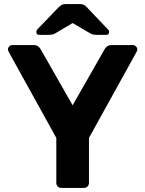

<svg xmlns="http://www.w3.org/2000/svg" viewBox="-20 -921 712 941"><path d="M281 0Q270 0 263 -7Q256 -14 256 -25V-245L22 -668Q21 -671 20 -673.5Q19 -676 19 -679Q19 -687 25.5 -693.5Q32 -700 40 -700H146Q160 -700 168 -693Q176 -686 179 -680L336 -405L493 -680Q496 -686 504 -693Q512 -700 526 -700H632Q640 -700 646.5 -693.5Q653 -687 653 -679Q653 -676 652 -673.5Q651 -671 650 -668L416 -245V-25Q416 -14 409 -7Q402 0 391 0ZM173 -750Q158 -750 158 -764Q158 -772 166 -780L266 -884Q277 -895 284.5 -898Q292 -901 301 -901H372Q382 -901 389.5 -898Q397 -895 407 -884L506 -780Q515 -772 515 -764Q515 -750 500 -750H455Q447 -750 438.5 -751.5Q430 -753 423 -757L336 -808L250 -757Q243 -753 234.5 -751.5Q226 -750 218 -750Z"/></svg>

Font: Rubik SemiBold
Style: Regular
Weight: 600
Designer: Hubert and Fischer
Foundry: Hubert and Fischer
Version: Version 2.300;gftools[0.9.30]